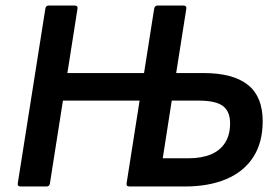

<svg xmlns="http://www.w3.org/2000/svg" viewBox="-20 -675 999 695"><path d="M55.1 0Q42.4 0 44.4 -11.7L144.1 -643.3Q145.4 -655 156.5 -655H249.8Q262.5 -655 260.5 -643.3L223.9 -410.6H501.4L538 -643.3Q540.3 -655 550.4 -655H643.7Q649.7 -655 652.5 -652Q655.4 -649 654.4 -643.3L617.7 -410.6H716.1Q823.5 -410.6 877.2 -367.9Q930.9 -325.2 930.9 -236.1Q930.9 -158.8 896.6 -106.1Q862.3 -53.4 799.1 -26.7Q735.9 0 650.1 0H449Q436.3 0 438.3 -11.7L485.3 -310.8H207.8L160.8 -11.7Q159.2 0 149.1 0ZM569.1 -102H660.9Q710 -102 743.7 -116.2Q777.4 -130.5 795.2 -158.9Q812.9 -187.2 812.9 -228.4Q812.9 -271.9 786.8 -291.3Q760.8 -310.8 700 -310.8H601.7Z"/></svg>

Font: Sofia Sans Hairline
Style: Italic
Weight: 1
Italic angle: -9°
Designer: Botio Nikoltchev, Ani Petrova
Foundry: lettersoup
Version: Version 4.102